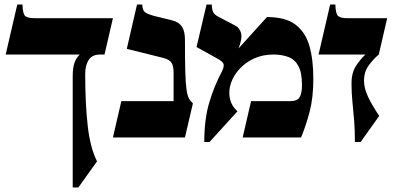

<svg xmlns="http://www.w3.org/2000/svg" viewBox="-20 -605 1732 845"><path d="M131 -525H477L440 -365H420Q386 -365 370.5 -341.5Q355 -318 355 -280Q355 -149 366 -51.5Q377 46 407 105L325 220H300V-269Q300 -307 308 -329Q316 -351 331 -365H5L56 -585H79Q80 -545 90.5 -535Q101 -525 131 -525Z M794 -430Q794 -341 795.5 -289Q797 -237 801 -210Q805 -183 812 -171Q819 -159 829 -150L794 0H477L514 -160H744V-285Q744 -314 735 -328.5Q726 -343 699 -350L538 -390L583 -585H606Q607 -560 618 -551.5Q629 -543 658 -535L739 -515Q767 -508 780.5 -488Q794 -468 794 -430Z M1030 -392 1155 -530Q1236 -530 1280 -497Q1324 -464 1341.5 -403.5Q1359 -343 1359 -258Q1359 -176 1343 -114.5Q1327 -53 1305 0H1048L1085 -160H1258Q1288 -160 1298.5 -177Q1309 -194 1309 -231Q1309 -285 1293.5 -314Q1278 -343 1249.5 -354Q1221 -365 1183 -365Q1136 -365 1098 -347.5Q1060 -330 1034 -301.5Q1008 -273 996.5 -239.5Q985 -206 991.5 -173Q998 -140 1025 -115L902 20H879Q879 -80 901 -154Q923 -228 957 -291Q967 -312 964 -323Q961 -334 937 -347L845 -398L889 -585H912Q913 -560 919 -550Q925 -540 940 -532L1016 -492Q1035 -482 1041 -459Q1047 -436 1030 -392Z M1684 -525 1647 -365Q1620 -342 1601 -314.5Q1582 -287 1582 -250Q1582 -216 1600.5 -177.5Q1619 -139 1649 -95L1567 20H1542Q1542 -33 1538.5 -75.5Q1535 -118 1531 -157Q1527 -196 1527 -239Q1527 -282 1544 -310.5Q1561 -339 1588 -365H1382L1433 -585H1456Q1457 -545 1467.5 -535Q1478 -525 1508 -525Z"/></svg>

Font: Bona Nova
Style: Bold
Weight: 700
Designer: Mateusz Machalski
Foundry: Capitalics
Version: Version 4.001; ttfautohint (v1.8.3)